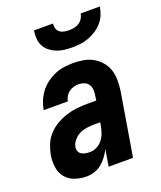

<svg xmlns="http://www.w3.org/2000/svg" viewBox="-138 -829 777 925"><g transform="rotate(-20 250.0 -366.0)"><path d="M147 8Q116 8 87.5 -1.5Q59 -11 40.5 -33Q22 -55 17.5 -85.5Q13 -116 18 -147Q23 -174 33.5 -200Q44 -226 63.5 -247Q83 -268 108 -282.5Q133 -297 159.5 -305.5Q186 -314 213 -317Q240 -320 266 -320H314L317 -343Q320 -358 319 -373Q318 -388 310.5 -400Q303 -412 289.5 -417.5Q276 -423 261 -423Q248 -423 235 -419.5Q222 -416 211 -408Q200 -400 193 -388Q186 -376 184 -363H60V-364Q64 -387 73.5 -409.5Q83 -432 98 -452Q113 -472 133.5 -487Q154 -502 176.5 -511.5Q199 -521 222.5 -524.5Q246 -528 269 -528Q296 -528 322.5 -523.5Q349 -519 371 -506.5Q393 -494 410 -474.5Q427 -455 435 -431Q443 -407 443.5 -380Q444 -353 440 -325L386 0H261L275 -85Q266 -67 253 -49.5Q240 -32 223.5 -18.5Q207 -5 186.5 1.5Q166 8 147 8ZM202 -97Q220 -97 238 -106.5Q256 -116 267.5 -132Q279 -148 285 -166.5Q291 -185 294 -203L296 -215H266Q247 -215 228 -212.5Q209 -210 191.5 -202Q174 -194 160 -178Q146 -162 143 -144Q141 -132 145 -122Q149 -112 158 -106.5Q167 -101 178.5 -99Q190 -97 202 -97ZM293 -600Q272 -600 252 -602.5Q232 -605 213.5 -612.5Q195 -620 180 -632Q165 -644 156 -661Q147 -678 145.5 -698.5Q144 -719 147 -740H245Q243 -727 246.5 -715Q250 -703 259.5 -695.5Q269 -688 281.5 -685.5Q294 -683 307 -683Q320 -683 333.5 -685.5Q347 -688 358.5 -695.5Q370 -703 377.5 -715Q385 -727 387 -740H485Q482 -719 473.5 -698.5Q465 -678 450 -661Q435 -644 416 -632Q397 -620 376.5 -612.5Q356 -605 335 -602.5Q314 -600 293 -600Z"/></g></svg>

Font: Iosevka Extrabold Oblique
Style: Regular
Weight: 800
Italic angle: -9°
Monospace: yes
Designer: Belleve Invis
Foundry: Belleve Invis
Version: Version 32.5.0; ttfautohint (v1.8.4)